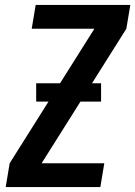

<svg xmlns="http://www.w3.org/2000/svg" viewBox="-20 -755 546 775"><path d="M3 0 19 -96 361 -639H108L124 -735H506L490 -639L148 -96H401L385 0ZM126 -345V-419H388V-345Z"/></svg>

Font: Iosevka Oblique
Style: Bold
Weight: 700
Italic angle: -9°
Monospace: yes
Designer: Belleve Invis
Foundry: Belleve Invis
Version: Version 32.5.0; ttfautohint (v1.8.4)